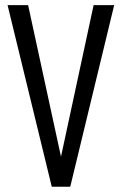

<svg xmlns="http://www.w3.org/2000/svg" viewBox="-20 -710 463 730"><path d="M8.8 -690.4H86.9L211.9 -114.3L335.9 -690.4H414.1L247.1 0H176.8Z"/></svg>

Font: Dinish Condensed
Style: Regular
Weight: 400
Width: 3
Designer: Bert Driehuis
Foundry: Playbeing
Version: Version 3.006; git-39231f3c-release